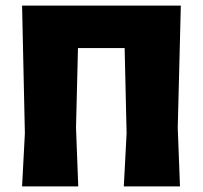

<svg xmlns="http://www.w3.org/2000/svg" viewBox="-20 -667 725 687"><path d="M59 0 69 -190 59 -647H627L616 -210L624 0H423L433 -190L426 -495H259L252 -210L260 0Z"/></svg>

Font: Alegreya Sans SC Black
Style: Regular
Weight: 900
Designer: Juan Pablo del Peral
Foundry: Huerta Tipografica
Version: Version 2.007